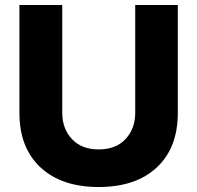

<svg xmlns="http://www.w3.org/2000/svg" viewBox="-20 -735 792 771"><path d="M694 -715V-282Q694 -141 609.5 -62.5Q525 16 376 16Q228 16 143 -62.5Q58 -141 58 -282V-715H230V-282Q230 -218 269 -176.5Q308 -135 376 -135Q445 -135 484 -176.5Q523 -218 523 -282V-715Z"/></svg>

Font: Wix Madefor Display ExtraBold
Style: Regular
Weight: 800
Designer: Dalton Maag Ltd
Foundry: Dalton Maag Ltd
Version: Version 3.100